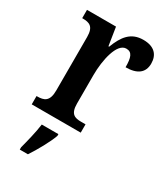

<svg xmlns="http://www.w3.org/2000/svg" viewBox="-190 -633 821 940"><g transform="rotate(30 220.5 -163.0)"><path d="M20 0H297V-47H272C236 -47 210 -55 210 -114V-275C210 -360 233 -468 285 -468C318 -468 327 -442 327 -387C393 -387 427 -414 427 -465C427 -514 399 -547 336 -547C266 -547 233 -502 207 -434H203L187 -536H23V-489H26C64 -489 90 -480 90 -421V-119C90 -56 62 -47 23 -47H20ZM80 208V221H126C154 179 191 113 206 71V61H112C106 107 91 166 80 208Z"/></g></svg>

Font: Noto Serif Sinhala Condensed SemiBold
Style: Regular
Weight: 600
Width: 3
Designer: Jelle Bosma - Monotype Design Team
Foundry: Monotype Imaging Inc.
Version: Version 2.007